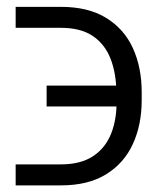

<svg xmlns="http://www.w3.org/2000/svg" viewBox="-20 -546 462 563"><path d="M25.9 -64H158.7Q216.3 -64 252.7 -87.9Q289.1 -111.8 305.9 -154.3Q322.8 -196.8 321.8 -252.9L321.3 -274.9Q320.8 -331.5 304 -374.3Q287.1 -417 251.7 -440.7Q216.3 -464.4 158.7 -464.4H25.9V-525.9H158.7Q238.3 -525.9 291 -493.7Q343.8 -461.4 369.6 -405Q395.5 -348.6 395.5 -274.9V-252.9Q395.5 -179.7 369.4 -123.3Q343.3 -66.9 290.8 -34.7Q238.3 -2.4 158.7 -2.4H25.9ZM116.7 -233.9V-294.9H372.6V-233.9Z"/></svg>

Font: Inter 16pt Light
Style: Regular
Weight: 300
Version: Version 4.001;git-66647c0bb